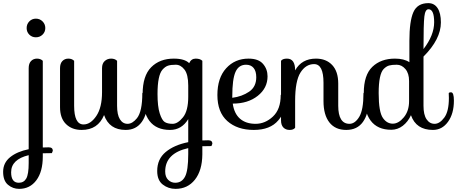

<svg xmlns="http://www.w3.org/2000/svg" viewBox="-184 -826 2916 1225"><path d="M89 -438V115Q101 114 127 114Q153 114 153 136L147 151Q108 151 89 152V173Q89 269 48 324Q7 379 -62 379Q-102 379 -133 353Q-164 327 -164 270Q-164 213 -119.5 177Q-75 141 -1 126V-391Q-1 -421 14 -436.5Q29 -452 52 -452Q75 -452 89 -438ZM-64 340Q-32 340 -16.5 313Q-1 286 -1 214V164Q-113 191 -113 273Q-113 340 -64 340ZM3 -605Q-14 -622 -14 -647Q-14 -672 3 -689.5Q20 -707 45 -707Q70 -707 87.5 -689.5Q105 -672 105 -647Q105 -622 87.5 -605Q70 -588 45 -588Q20 -588 3 -605Z M563 -438V-151Q563 -94 581 -65Q599 -36 630 -36Q661 -36 690 -72Q724 -115 724 -231Q725 -237 739 -237Q757 -237 757 -184Q757 -99 720.5 -48Q684 3 618 3Q513 3 480 -92Q441 3 337 3Q275 3 237 -34.5Q199 -72 199 -142V-391Q199 -421 214 -436.5Q229 -452 252 -452Q275 -452 289 -438V-151Q289 -32 349 -32Q394 -32 430.5 -86Q467 -140 467 -238V-391Q467 -421 484 -436.5Q501 -452 525 -452Q549 -452 563 -438Z M1023 -423Q1036 -452 1064.5 -452Q1093 -452 1107 -438V70Q1119 69 1145 69Q1171 69 1171 91L1165 106Q1127 106 1107 107V159Q1106 262 1059.5 320.5Q1013 379 936 379Q890 379 854.5 351.5Q819 324 819 265Q819 189 873 144Q927 99 1017 81V-66Q975 3 901 3Q726 3 726 -226Q726 -342 780.5 -397Q835 -452 925 -452Q994 -452 1023 -423ZM1017 -209V-280Q1017 -351 993 -382Q969 -413 937.5 -413Q906 -413 888 -407Q870 -401 853 -382Q821 -346 821 -226Q821 -147 835 -103Q849 -59 867 -47.5Q885 -36 917.5 -36Q950 -36 983.5 -77.5Q1017 -119 1017 -209ZM1017 157V119Q870 152 870 268Q870 303 889 321.5Q908 340 934 340Q976 340 996.5 301Q1017 262 1017 157Z M1622 -225Q1643 -225 1643 -193Q1643 -119 1591.5 -58Q1540 3 1435 3Q1330 3 1266.5 -53.5Q1203 -110 1203 -219.5Q1203 -329 1259 -390.5Q1315 -452 1402 -452Q1465 -452 1494 -418.5Q1523 -385 1523 -339Q1523 -264 1460.5 -214.5Q1398 -165 1301 -165Q1310 -101 1347.5 -68.5Q1385 -36 1446.5 -36Q1508 -36 1557.5 -82.5Q1607 -129 1607 -219Q1608 -225 1622 -225ZM1298 -211V-202Q1360 -210 1405.5 -241Q1451 -272 1451 -333Q1451 -372 1434 -392.5Q1417 -413 1386 -413Q1339 -413 1318.5 -367Q1298 -321 1298 -211Z M2150 -237Q2168 -237 2168 -184Q2168 -99 2131.5 -48Q2095 3 2025 3Q1955 3 1917.5 -45Q1880 -93 1880 -181V-298Q1880 -417 1820 -417Q1767 -417 1733 -363Q1699 -309 1699 -182V-11Q1689 3 1664 3Q1639 3 1624 -12.5Q1609 -28 1609 -58V-438Q1619 -452 1647 -452Q1699 -452 1699 -377Q1741 -452 1832 -452Q1897 -452 1935.5 -411Q1974 -370 1974 -293V-151Q1974 -94 1992 -65Q2010 -36 2045.5 -36Q2081 -36 2108 -80.5Q2135 -125 2135 -231Q2136 -237 2150 -237Z M2137 -232Q2137 -347 2191.5 -399.5Q2246 -452 2336 -452Q2394 -452 2428 -429V-565Q2428 -691 2453.5 -748.5Q2479 -806 2549 -806Q2587 -806 2608 -774Q2629 -742 2629 -683Q2629 -576 2518 -465V-151Q2518 -94 2537.5 -65Q2557 -36 2589 -36Q2621 -36 2650.5 -75.5Q2680 -115 2680 -201Q2680 -220 2679 -231Q2680 -237 2694 -237Q2712 -237 2712 -184Q2712 -101 2674.5 -49Q2637 3 2578 3Q2471 3 2438 -91Q2419 -49 2386 -23.5Q2353 2 2312 2Q2137 2 2137 -232ZM2426 -181V-309Q2426 -358 2402.5 -385.5Q2379 -413 2347.5 -413Q2316 -413 2298.5 -408Q2281 -403 2264 -386Q2232 -353 2232 -232Q2232 -110 2260 -72Q2285 -37 2322 -37Q2359 -37 2392.5 -77.5Q2426 -118 2426 -181ZM2550 -767Q2529 -767 2523.5 -720.5Q2518 -674 2518 -513Q2586 -601 2586 -684Q2586 -767 2550 -767Z"/></svg>

Font: Sofia
Style: Regular
Weight: 400
Designer: Paula Nazal and Daniel Hernndez
Foundry: Paula Nazal, Daniel Hernndez
Version: Version 1.001